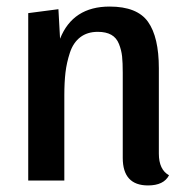

<svg xmlns="http://www.w3.org/2000/svg" viewBox="-20 -550 568 585"><path d="M66 -510 158 -522 163 -432Q202 -530 314 -530Q398 -530 431 -483.5Q464 -437 464 -342V-82Q464 -33 495 -16Q479 15 431 15Q354 15 354 -69V-328Q354 -359 352 -378Q350 -397 342.5 -416Q335 -435 319 -444Q303 -453 278 -453Q246 -453 224.5 -436.5Q203 -420 193 -389.5Q183 -359 179.5 -329Q176 -299 176 -260V0H66Z"/></svg>

Font: Sansita
Style: Regular
Weight: 400
Designer: Pablo Cosgaya
Foundry: Omnibus-Type
Version: Version 1.006;hotconv 1.0.109;makeotfexe 2.5.65596